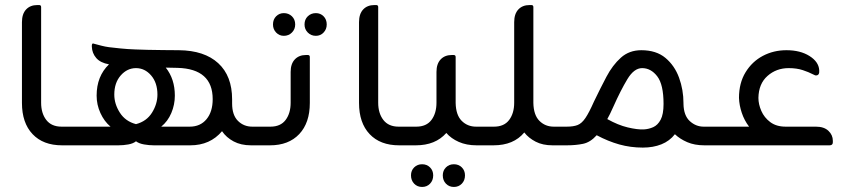

<svg xmlns="http://www.w3.org/2000/svg" viewBox="-20 -576 3371 761"><path d="M278 0H226Q151 0 109 -44.5Q67 -89 67 -168V-488Q67 -521 83.5 -538.5Q100 -556 128 -556H135Q143 -556 143 -548V-169Q143 -127 163.5 -100.5Q184 -74 224 -74H278Z M980 -74H1035V0H975Q935 0 906 -15.5Q877 -31 860 -56Q813 0 734 0H590Q571 0 551 -3.5Q531 -7 519 -16Q508 -7 488.5 -3.5Q469 0 449 0H266V-74H418Q393 -95 378 -128Q363 -161 363 -197Q363 -274 412 -321Q378 -327 361.5 -346Q345 -365 344 -391V-396Q344 -400 346 -402.5Q348 -405 355 -402Q366 -399 381.5 -395Q397 -391 412 -389Q428 -387 457.5 -384Q487 -381 517 -380Q535 -379 564.5 -378.5Q594 -378 627.5 -377.5Q661 -377 689 -377Q790 -376 845 -325.5Q900 -275 900 -182V-166Q900 -120 923 -97Q946 -74 980 -74ZM619 -74H732Q774 -74 798.5 -103.5Q823 -133 823 -183Q823 -303 684 -307Q673 -307 661 -307.5Q649 -308 637 -308Q673 -263 673 -197Q673 -161 659 -128Q645 -95 619 -74ZM519 -306Q484 -306 458.5 -277Q433 -248 433 -201Q433 -164 455 -129.5Q477 -95 519 -84Q561 -95 582.5 -129.5Q604 -164 604 -201Q604 -248 579 -277Q554 -306 519 -306Z M1105 -434Q1087 -434 1074.5 -447Q1062 -460 1062 -479Q1062 -499 1074.5 -511.5Q1087 -524 1105 -524Q1124 -524 1137 -511.5Q1150 -499 1150 -479Q1150 -460 1137 -447Q1124 -434 1105 -434ZM1232 -434Q1213 -434 1200 -447Q1187 -460 1187 -479Q1187 -499 1200 -511.5Q1213 -524 1232 -524Q1250 -524 1262.5 -511.5Q1275 -499 1275 -479Q1275 -460 1262.5 -447Q1250 -434 1232 -434ZM1050 0H1024V-74H1052Q1092 -74 1112 -100.5Q1132 -127 1132 -169V-291Q1132 -323 1148.5 -340.5Q1165 -358 1193 -358H1200Q1208 -358 1208 -350V-168Q1208 -89 1166 -44.5Q1124 0 1050 0Z M1614 0H1562Q1487 0 1445 -44.5Q1403 -89 1403 -168V-488Q1403 -521 1419.5 -538.5Q1436 -556 1464 -556H1471Q1479 -556 1479 -548V-169Q1479 -127 1499.5 -100.5Q1520 -74 1560 -74H1614Z M1867 -74H1921V0H1869Q1829 0 1798.5 -13.5Q1768 -27 1749 -49Q1706 0 1628 0H1602V-74H1630Q1670 -74 1690 -100.5Q1710 -127 1710 -169V-291Q1710 -323 1726.5 -340.5Q1743 -358 1771 -358H1778Q1786 -358 1786 -350V-168Q1787 -120 1810 -97Q1833 -74 1867 -74ZM1653 75Q1672 75 1684.5 87.5Q1697 100 1697 119Q1697 139 1684.5 152Q1672 165 1653 165Q1634 165 1621.5 152Q1609 139 1609 119Q1609 100 1621.5 87.5Q1634 75 1653 75ZM1779 75Q1798 75 1810.5 87.5Q1823 100 1823 119Q1823 139 1810.5 152Q1798 165 1779 165Q1760 165 1747.5 152Q1735 139 1735 119Q1735 100 1747.5 87.5Q1760 75 1779 75Z M2175 -74H2229V0H2170Q2131 0 2103 -14.5Q2075 -29 2058 -51Q2016 0 1936 0H1910V-74H1938Q1978 -74 1998 -100.5Q2018 -127 2018 -169V-488Q2018 -521 2034.5 -538.5Q2051 -556 2079 -556H2086Q2094 -556 2094 -548V-168Q2095 -120 2118 -97Q2141 -74 2175 -74Z M2769 -74H2824V0H2772Q2733 0 2704 -12.5Q2675 -25 2655 -44Q2634 -17 2601.5 -4Q2569 9 2528 9Q2479 9 2434.5 -3.5Q2390 -16 2345 -40Q2320 -12 2291 -6Q2262 0 2227 0H2218V-74H2226Q2253 -74 2269.5 -80.5Q2286 -87 2300.5 -108.5Q2315 -130 2334 -173Q2359 -225 2383.5 -271.5Q2408 -318 2441 -347.5Q2474 -377 2522 -377Q2581 -377 2617.5 -346.5Q2654 -316 2671.5 -268Q2689 -220 2689 -167V-164Q2690 -118 2714 -96Q2738 -74 2769 -74ZM2531 -63Q2551 -64 2569 -72Q2587 -80 2598.5 -101.5Q2610 -123 2610 -164Q2610 -241 2585 -273.5Q2560 -306 2525 -306Q2493 -306 2466.5 -262Q2440 -218 2411 -153Q2404 -137 2398 -125Q2392 -113 2387 -104Q2430 -80 2468 -71Q2506 -62 2531 -63Z M3094 -74H3214Q3246 -74 3263.5 -57.5Q3281 -41 3281 -18V-12Q3281 0 3268 0H2812V-74H2949Q2930 -99 2920 -129Q2910 -159 2909 -188Q2909 -247 2935 -289.5Q2961 -332 3003.5 -354.5Q3046 -377 3097 -377Q3152 -377 3188.5 -354Q3225 -331 3227 -298Q3229 -277 3214 -277Q3211 -277 3208.5 -278.5Q3206 -280 3201 -282Q3186 -290 3162 -298Q3138 -306 3106 -306Q3057 -306 3022 -275Q2987 -244 2986 -188Q2986 -163 2997.5 -136.5Q3009 -110 3033 -92Q3057 -74 3094 -74Z"/></svg>

Font: Zain
Style: Regular
Weight: 400
Designer: Zain,Boutros
Foundry: Mobile Telecommunications Company (Zain), 2024
Version: Version 1.51; ttfautohint (v1.8.4)